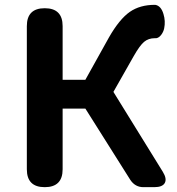

<svg xmlns="http://www.w3.org/2000/svg" viewBox="-20 -774 733 794"><path d="M165 0Q91 0 91 -74V-666Q91 -740 165 -740Q239 -740 239 -666V-444H333L431 -620Q474 -695 517 -725Q559 -754 620 -754Q621 -754 622 -754Q646 -750 656 -716Q665 -687 659 -657Q656 -642 646 -629Q634 -614 620 -616Q594 -616 576 -601Q558 -586 533 -542L449 -394L653 -64Q671 -35 661.5 -17.5Q652 0 618 0H615H573Q539 0 519 -30L333 -325H239V-74Q239 0 165 0Z"/></svg>

Font: GenSenRounded TW B
Style: Regular
Weight: 700
Version: Version 1.501;PS 1;hotconv 16.6.51;makeotf.lib2.5.65220